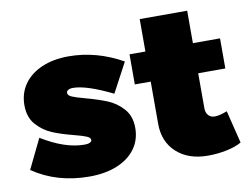

<svg xmlns="http://www.w3.org/2000/svg" viewBox="-75 -776 1160 892"><g transform="rotate(-10 505.5 -330.0)"><path d="M274 -409Q260 -409 251.5 -404Q243 -399 243 -391Q243 -379 261 -371Q279 -363 321 -352Q380 -336 422 -319Q464 -302 495.5 -267Q527 -232 527 -176Q527 -120 496.5 -78Q466 -36 410 -13Q354 10 279 10Q126 10 12 -68L80 -208Q190 -140 282 -140Q298 -140 307 -144.5Q316 -149 316 -156Q316 -167 298.5 -174.5Q281 -182 242 -192Q183 -207 142 -224Q101 -241 69.5 -276Q38 -311 38 -368Q38 -425 68 -467.5Q98 -510 152.5 -533.5Q207 -557 279 -557Q410 -557 533 -488L459 -349Q337 -409 274 -409ZM997 -24Q970 -8 926.5 1Q883 10 838 10Q746 10 690.5 -40.5Q635 -91 635 -176V-375H560V-517H635V-670H859V-517H987V-375H859V-210Q859 -188 871 -175.5Q883 -163 903 -164Q922 -164 959 -178Z"/></g></svg>

Font: Argentum Sans Black
Style: Regular
Weight: 900
Designer: Julieta Ulanovsky (Modified by Cristiano Sobral)
Foundry: Julieta Ulanovsky
Version: Version 1.000; ttfautohint (v1.5.65-e2d9)